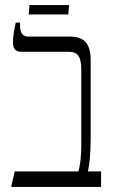

<svg xmlns="http://www.w3.org/2000/svg" viewBox="-20 -736 452 756"><path d="M93 -679H249L252 -716H96ZM24 0H378V-61H326C332 -84 337 -134 337 -186V-498C337 -563 313 -592 255 -592H91C68 -592 59 -608 59 -636V-647H42C36 -620 31 -590 31 -573C31 -544 39 -532 65 -532H251C284 -532 300 -516 300 -463V-162C300 -119 295 -84 289 -61H38Z"/></svg>

Font: Noto Serif Hebrew Condensed Light
Style: Regular
Weight: 300
Width: 3
Designer: Monotype Design Team
Foundry: Monotype Imaging Inc.
Version: Version 2.004